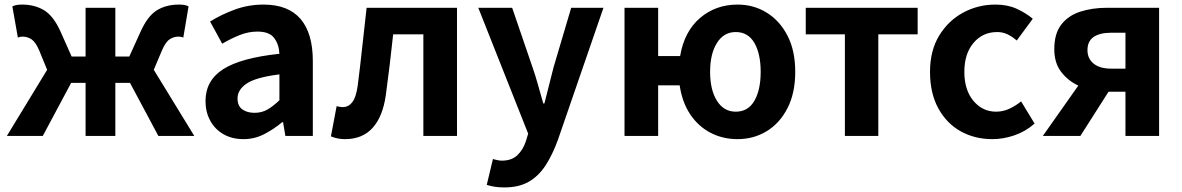

<svg xmlns="http://www.w3.org/2000/svg" viewBox="-20 -594 5163 839"><path d="M10 0 186 -289 152 -372Q136 -410 118 -422Q100 -434 78 -434Q73 -434 68 -433Q63 -432 58 -430L34 -566Q44 -571 54.5 -572.5Q65 -574 76 -574Q132 -574 173 -549Q214 -524 245 -455L293 -347H354V-560H484V-347H545L594 -455Q625 -524 665.5 -549Q706 -574 762 -574Q774 -574 784.5 -572.5Q795 -571 804 -566L781 -430Q776 -432 771 -433Q766 -434 760 -434Q739 -434 721 -422Q703 -410 687 -372L652 -289L829 0H672L548 -232H484V0H354V-232H291L167 0Z M1044 14Q994 14 956.5 -7.5Q919 -29 898.5 -67Q878 -105 878 -152Q878 -242 955 -291.5Q1032 -341 1201 -359Q1199 -400 1178 -428Q1157 -456 1105 -456Q1066 -456 1028 -441Q990 -426 951 -403L898 -500Q948 -531 1007 -552.5Q1066 -574 1132 -574Q1239 -574 1293 -511.5Q1347 -449 1347 -327V0H1227L1217 -60H1213Q1176 -29 1134 -7.5Q1092 14 1044 14ZM1092 -101Q1124 -101 1149 -115.5Q1174 -130 1201 -156V-269Q1098 -256 1058 -229Q1018 -202 1018 -164Q1018 -131 1039 -116Q1060 -101 1092 -101Z M1488 14Q1455 14 1426 2L1451 -130Q1457 -129 1463.5 -127.5Q1470 -126 1478 -126Q1503 -126 1519.5 -147.5Q1536 -169 1543 -219Q1554 -304 1563 -389.5Q1572 -475 1582 -560H1977V0H1830V-444H1698Q1691 -378 1683 -311.5Q1675 -245 1666 -179Q1653 -85 1608.5 -35.5Q1564 14 1488 14Z M2184 225Q2159 225 2141.5 222Q2124 219 2107 214L2134 101Q2142 103 2152.5 105.5Q2163 108 2173 108Q2216 108 2241 84Q2266 60 2278 23L2288 -10L2070 -560H2218L2307 -300Q2320 -263 2331 -223Q2342 -183 2354 -142H2359Q2369 -181 2379 -221Q2389 -261 2399 -300L2476 -560H2617L2418 17Q2394 83 2363.5 129.5Q2333 176 2290 200.5Q2247 225 2184 225Z M3195 -106Q3249 -106 3276.5 -153.5Q3304 -201 3304 -280Q3304 -359 3276.5 -406.5Q3249 -454 3195 -454Q3143 -454 3113 -406.5Q3083 -359 3083 -280Q3083 -201 3113 -153.5Q3143 -106 3195 -106ZM3203 14Q3138 14 3084.5 -14Q3031 -42 2996 -94.5Q2961 -147 2950 -221H2856V0H2709V-560H2856V-349H2952Q2970 -456 3038.5 -515Q3107 -574 3203 -574Q3273 -574 3330 -539Q3387 -504 3421 -438.5Q3455 -373 3455 -280Q3455 -187 3421 -121Q3387 -55 3330 -20.5Q3273 14 3203 14Z M3672 0V-444H3501V-560H3990V-444H3818V0Z M4317 14Q4239 14 4177.5 -20.5Q4116 -55 4080 -121Q4044 -187 4044 -280Q4044 -373 4084 -438.5Q4124 -504 4189 -539Q4254 -574 4330 -574Q4382 -574 4422 -556Q4462 -538 4493 -512L4423 -417Q4402 -435 4381.5 -444.5Q4361 -454 4338 -454Q4274 -454 4234 -406.5Q4194 -359 4194 -280Q4194 -201 4233.5 -153.5Q4273 -106 4333 -106Q4363 -106 4391 -119Q4419 -132 4442 -151L4501 -54Q4461 -19 4412.5 -2.5Q4364 14 4317 14Z M4898 0V-193H4825H4824L4701 0H4537L4692 -220Q4647 -241 4617 -280Q4587 -319 4587 -379Q4587 -447 4617.5 -486.5Q4648 -526 4700.5 -543Q4753 -560 4817 -560H5045V0ZM4836 -294H4898V-451H4836Q4786 -451 4759 -432.5Q4732 -414 4732 -375Q4732 -338 4759 -316Q4786 -294 4836 -294Z"/></svg>

Font: Chiron Sans HK TT
Style: Bold
Weight: 700
Designer: Ryoko NISHIZUKA 西塚涼子 (kana, bopomofo & ideographs); Paul D. Hunt (Latin, Greek & Cyrillic); Sandoll Communications 산돌커뮤니
Foundry: Adobe
Version: Version 2.022;hotconv 1.0.109;makeotfexe 2.5.65596